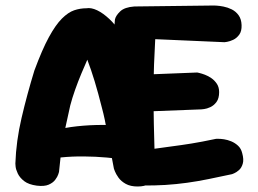

<svg xmlns="http://www.w3.org/2000/svg" viewBox="-20 -673 938 697"><path d="M113.8 1Q83.8 -3 67.6 -15.6Q51.5 -28.2 44.5 -43.2Q37.5 -58.2 36.6 -68.8Q35.8 -79.2 35.8 -79.2Q38.5 -160.8 58.4 -245.5Q78.2 -330.2 104.8 -417Q133 -493.2 157.5 -538.1Q182 -583 204.8 -605.6Q227.5 -628.2 249.1 -635.6Q270.8 -643 293.8 -643Q310.8 -646 332.4 -635.8Q354 -625.5 376.9 -604.1Q399.8 -582.8 419.4 -550.9Q439 -519 450 -478Q460 -450 474.1 -404.8Q488.2 -359.5 502.4 -302.9Q516.5 -246.2 528.2 -183Q540 -119.8 546 -54.8Q546 -54.8 545.2 -45.9Q544.5 -37 538.8 -25.4Q533 -13.8 519.2 -4.9Q505.5 4 479.5 4Q453.5 4 436.5 -5.5Q419.5 -15 410.1 -28.2Q400.8 -41.5 397.1 -51.1Q393.5 -60.8 393.5 -60.8Q379.8 -131.5 370.1 -187.2Q360.5 -243 350.2 -280.8Q336.2 -336.5 323.6 -378Q311 -419.5 297 -456.2Q287.2 -434.2 275.2 -405.5Q263.2 -376.8 252.6 -346.9Q242 -317 235 -290Q226 -248 219.4 -219Q212.8 -190 208.6 -165.5Q204.5 -141 201.1 -114Q197.8 -87 194.2 -48.8Q194.2 -48.8 191.5 -40.1Q188.8 -31.5 180.6 -20.5Q172.5 -9.5 156.6 -2.6Q140.8 4.2 113.8 1ZM132.8 -89 145.8 -194.5Q192.8 -205.5 237.5 -211.8Q282.2 -218 329.5 -219.2Q376.8 -220.5 429.5 -215.8L443.8 -91.5Q408.8 -97.5 367.8 -101.1Q326.8 -104.8 284.2 -105.1Q241.8 -105.5 202.8 -101.6Q163.8 -97.8 132.8 -89ZM491.8 0.2Q457.2 -2.8 437.5 -13.9Q417.8 -25 408.9 -39.2Q400 -53.5 397 -67.1Q394 -80.8 392.8 -89Q389.8 -160.5 387.2 -220.6Q384.8 -280.8 384.6 -338.1Q384.5 -395.5 387.4 -459.1Q390.2 -522.8 397.2 -602.2Q400.2 -616.2 416.2 -631.6Q432.2 -647 467.8 -649.5L757.2 -653Q757.2 -653 766.9 -652.5Q776.5 -652 791.5 -649.1Q806.5 -646.2 821.4 -638.9Q836.2 -631.5 846.2 -617.6Q856.2 -603.8 857 -582Q857.8 -559.8 848.5 -547.1Q839.2 -534.5 826.8 -528.6Q814.2 -522.8 804.6 -521.2Q795 -519.8 795 -519.8L543.5 -530.8Q540.8 -479.2 539.2 -439Q537.8 -398.8 537.2 -364.1Q536.8 -329.5 537.4 -295.5Q538 -261.5 538.5 -222.2Q539 -183 540.8 -133Q574 -137.8 597.6 -140.8Q621.2 -143.8 639.2 -146.5Q657.2 -149.2 675.1 -152Q693 -154.8 714.1 -158.9Q735.2 -163 764.2 -169Q764.2 -169 772.4 -169.1Q780.5 -169.2 793.1 -167.4Q805.8 -165.5 819.5 -159.9Q833.2 -154.2 844.2 -144Q855.2 -133.8 859.2 -117.2Q865.8 -93.8 861.2 -78.6Q856.8 -63.5 847.4 -55.4Q838 -47.2 830.2 -44Q822.5 -40.8 822.5 -40.8Q776 -30.8 736.6 -22.8Q697.2 -14.8 659 -9.5Q620.8 -4.2 580.5 -1.6Q540.2 1 491.8 0.2ZM425.5 -265 417.2 -398.8 696.2 -409.8Q696.2 -409.8 704.4 -407.9Q712.5 -406 724.2 -401.6Q736 -397.2 747.6 -389.1Q759.2 -381 767.4 -368.6Q775.5 -356.2 775.5 -338.5Q775.5 -315.8 765.9 -302.8Q756.2 -289.8 743.4 -284Q730.5 -278.2 720.9 -277.1Q711.2 -276 711.2 -276Z"/></svg>

Font: Sour Gummy Black
Style: Regular
Weight: 900
Version: Version 1.000